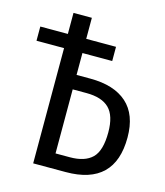

<svg xmlns="http://www.w3.org/2000/svg" viewBox="-105 -768 730 848"><g transform="rotate(15 260.5 -344.0)"><path d="M272.9 -426.8Q381.8 -426.8 440.4 -374.5Q499 -322.3 499 -217.8Q499 0 274.9 0H126V-526.9H0V-591.8H126V-688H210V-591.8H346.2V-526.9H210V-426.8ZM275.9 -67.9Q343.8 -67.9 377.4 -100.8Q411.1 -133.8 411.1 -217.8Q411.1 -293.9 377.2 -327.4Q343.3 -360.8 272.9 -360.8H210V-67.9Z"/></g></svg>

Font: Fira Sans Compressed Book
Style: Regular
Weight: 350
Width: 1
Designer: Carrois Corporate & Edenspiekermann AG
Foundry: Carrois Corporate GbR & Edenspiekermann AG
Version: Version 4.203;PS 004.203;hotconv 1.0.88;makeotf.lib2.5.64775